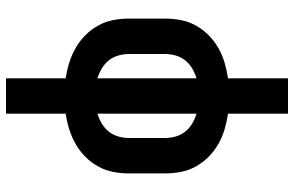

<svg xmlns="http://www.w3.org/2000/svg" viewBox="-190 -585 980 640"><g transform="rotate(-90 300.0 -265.0)"><path d="M241 205V5Q214 1 188.5 -6.5Q163 -14 139.5 -27.5Q116 -41 97 -60Q78 -79 65 -102.5Q52 -126 47 -152Q42 -178 42 -205V-325Q42 -352 47 -378Q52 -404 65 -427.5Q78 -451 97 -470Q116 -489 139.5 -502.5Q163 -516 188.5 -524Q214 -532 241 -536V-735H359V-536Q386 -532 411.5 -524Q437 -516 460.5 -502.5Q484 -489 503 -470Q522 -451 535 -427.5Q548 -404 553 -378Q558 -352 558 -325V-205Q558 -178 553 -152Q548 -126 535 -102.5Q522 -79 503 -60Q484 -41 460.5 -27.5Q437 -14 411.5 -6.5Q386 1 359 5V205ZM241 -100V-430Q224 -425 208 -415.5Q192 -406 181 -392Q170 -378 165 -360.5Q160 -343 160 -325V-205Q160 -187 165 -169.5Q170 -152 181 -138Q192 -124 208 -114.5Q224 -105 241 -100ZM359 -100Q376 -105 392 -114.5Q408 -124 419 -138Q430 -152 435 -169.5Q440 -187 440 -205V-325Q440 -343 435 -360.5Q430 -378 419 -392Q408 -406 392 -415.5Q376 -425 359 -430Z"/></g></svg>

Font: Iosevka Curly Slab Extended
Style: Bold
Weight: 700
Width: 7
Monospace: yes
Designer: Belleve Invis
Foundry: Belleve Invis
Version: Version 11.1.0; ttfautohint (v1.8.3)